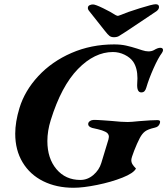

<svg xmlns="http://www.w3.org/2000/svg" viewBox="-20 -874 791 908"><path d="M52 -242Q52 -297 72 -363Q97 -445 161 -514Q225 -583 318 -623.5Q411 -664 520 -664Q551 -664 576 -658.5Q601 -653 629 -644Q635 -642 652 -636.5Q669 -631 682 -631Q697 -631 708 -637Q726 -648 738 -648Q751 -648 751 -637Q751 -632 746 -624Q728 -600 706 -550.5Q684 -501 672 -460Q669 -449 663.5 -443Q658 -437 648 -437Q626 -437 629 -481Q630 -489 630 -504Q630 -552 610 -582Q596 -602 569.5 -615Q543 -628 514 -628Q427 -628 348.5 -547.5Q270 -467 220 -306Q204 -255 204 -207Q204 -125 247 -74Q290 -23 360 -23Q394 -23 421.5 -46.5Q449 -70 459 -103L493 -215Q495 -223 495 -227Q495 -243 478 -251Q464 -258 442.5 -263Q421 -268 416 -269Q397 -275 397 -287Q397 -296 405.5 -301.5Q414 -307 424 -307Q440 -307 467 -305Q494 -303 508 -302Q555 -297 584 -297Q599 -297 637 -301Q697 -306 725 -306Q741 -306 736 -291Q733 -282 727 -277Q721 -272 711 -270Q680 -263 666 -252.5Q652 -242 641 -221Q628 -196 614.5 -161.5Q601 -127 601 -117Q601 -106 606.5 -97Q612 -88 623 -77Q612 -55 559 -34Q506 -13 439.5 0.5Q373 14 328 14Q247 14 184.5 -17Q122 -48 87 -106Q52 -164 52 -242ZM476 -728 400 -824Q394 -832 396 -840Q397 -846 404 -849.5Q411 -853 420 -853Q431 -853 468 -835Q505 -817 526 -803Q534 -799 537 -799Q540 -799 550 -803Q580 -816 641 -835Q702 -854 716 -854Q732 -854 732 -841Q732 -830 720 -821L581 -728Q552 -709 542.5 -703.5Q533 -698 519 -698Q506 -698 498 -704Q490 -710 476 -728Z"/></svg>

Font: EB Garamond ExtraBold
Style: Italic
Weight: 800
Italic angle: -17.2°
Designer: Georg Duffner and Octavio Pardo
Foundry: Georg Duffner
Version: Version 1.000